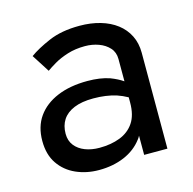

<svg xmlns="http://www.w3.org/2000/svg" viewBox="-78 -549 642 638"><g transform="rotate(-15 242.5 -230.0)"><path d="M72 -413Q98 -432 142 -451Q186 -470 248 -470Q287 -470 319.5 -460.5Q352 -451 375.5 -433Q399 -415 412 -389Q425 -363 425 -330V0H345V-66Q342 -60 338 -55Q314 -23 275 -6.5Q236 10 188 10Q145 10 109 -6Q73 -22 51.5 -53.5Q30 -85 30 -132Q30 -181 54 -215Q78 -249 122 -267.5Q166 -286 226 -286Q270 -286 302 -275Q328 -265 345 -253V-330Q345 -353 331 -368.5Q317 -384 295 -392Q273 -400 248 -400Q215 -400 188 -391.5Q161 -383 141.5 -371.5Q122 -360 111 -352ZM111 -135Q111 -111 124 -94.5Q137 -78 159 -69.5Q181 -61 208 -61Q248 -61 279 -73Q310 -85 327.5 -111Q345 -137 345 -180V-198Q327 -208 309 -214Q274 -225 230 -225Q190 -225 163.5 -214Q137 -203 124 -183Q111 -163 111 -135Z"/></g></svg>

Font: Venryn Sans
Style: Regular
Weight: 400
Designer: Owen Earl, indestructible type* (font) & Cristiano Sobral (main changes)
Version: Version 3.600; ttfautohint (v1.8.3)